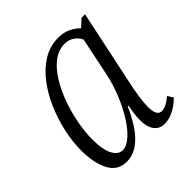

<svg xmlns="http://www.w3.org/2000/svg" viewBox="-156 -660 783 783"><g transform="rotate(-45 236.0 -268.0)"><path d="M136 10Q84 10 60 -36Q36 -82 36 -155Q36 -203 47.5 -256.5Q59 -310 81 -361.5Q103 -413 134.5 -454.5Q166 -496 206.5 -521Q247 -546 296 -546Q326 -546 349.5 -534.5Q373 -523 388 -507L420 -536H440L371 -209Q365 -183 359.5 -147Q354 -111 354 -87Q354 -35 383 -35Q407 -35 441 -64L456 -40Q437 -20 409.5 -5Q382 10 354 10Q325 10 309 -11.5Q293 -33 293 -72Q293 -92 296 -110.5Q299 -129 302 -148H298Q262 -67 222 -28.5Q182 10 136 10ZM157 -35Q180 -35 206 -58Q232 -81 256 -119.5Q280 -158 299 -204.5Q318 -251 328 -298L363 -467Q354 -487 336 -498.5Q318 -510 297 -510Q260 -510 229 -486Q198 -462 174 -422Q150 -382 133.5 -335Q117 -288 108.5 -241Q100 -194 100 -156Q100 -94 116 -64.5Q132 -35 157 -35Z"/></g></svg>

Font: Noto Serif Condensed Light
Style: Italic
Weight: 300
Width: 3
Italic angle: -12°
Designer: Monotype Design Team
Foundry: Monotype Imaging Inc.
Version: Version 2.014; ttfautohint (v1.8.4.7-5d5b)